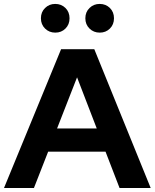

<svg xmlns="http://www.w3.org/2000/svg" viewBox="-24 -948 780 968"><path d="M-3.9 0 284 -700H451.4L735.8 0H578.8L508 -183.5H218.8L147 0ZM263.7 -300.3H463.8L364.5 -558.2ZM254.8 -783.5Q224.1 -783.5 203.2 -804Q182.3 -824.4 182.3 -855.9Q182.3 -887.3 203.2 -907.7Q224.1 -928.2 254.4 -928.2Q285.4 -928.2 306 -907.7Q326.6 -887.3 326.6 -855.9Q326.6 -824.4 306 -804Q285.4 -783.5 254.8 -783.5ZM478.9 -783.5Q448.2 -783.5 427.3 -804Q406.3 -824.4 406.3 -855.9Q406.3 -887.3 427.3 -907.7Q448.2 -928.2 478.5 -928.2Q509.5 -928.2 530.1 -907.7Q550.7 -887.3 550.7 -855.9Q550.7 -824.4 530.1 -804Q509.5 -783.5 478.9 -783.5Z"/></svg>

Font: Red Hat Display VF
Style: Regular
Weight: 300
Designer: Pentagram, MCKL
Foundry: Pentagram, MCKL
Version: Version 1.023